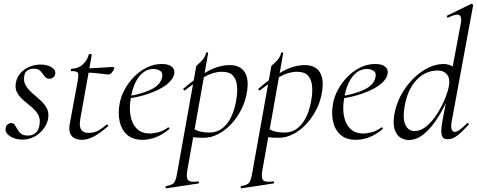

<svg xmlns="http://www.w3.org/2000/svg" viewBox="-20 -746 2585 1041"><path d="M100.8 11Q63 11 34.8 -7.2Q6.6 -25.4 10.6 -51.4Q12.8 -65 21.8 -71.9Q30.8 -78.8 41.2 -78.8Q54 -78.8 60.6 -68.4Q67.2 -58 74.2 -44.9Q81.2 -31.8 94 -21.4Q106.8 -11 131.2 -11Q158 -11 174.4 -26.2Q190.8 -41.4 194.6 -71.8Q199.4 -103 186.1 -125.5Q172.8 -148 150.5 -166.1Q128.2 -184.2 106.8 -202.8Q85.4 -221.4 72.8 -244.1Q60.2 -266.8 66.2 -298.2Q72 -329.4 92.4 -351.3Q112.8 -373.2 141.2 -384.6Q169.6 -396 199.2 -396Q235 -396 258.8 -381.6Q282.6 -367.2 279.6 -346.4Q277.4 -332 267.8 -325.5Q258.2 -319 249 -319Q234.6 -319 226.6 -327.2Q218.6 -335.4 211.5 -346.3Q204.4 -357.2 193.8 -365.4Q183.2 -373.6 162.6 -373.6Q143.8 -373.6 129 -364Q114.2 -354.4 111.4 -333.8Q106.4 -304.2 119.7 -282.2Q133 -260.2 155 -241.3Q177 -222.4 198.8 -202.8Q220.6 -183.2 233.4 -159.2Q246.2 -135.2 241 -103.2Q236.2 -74.2 216.4 -47.8Q196.6 -21.4 166.7 -5.2Q136.8 11 100.8 11Z M423.2 12Q404 12 386.6 4.4Q369.2 -3.2 360.8 -21.8Q352.4 -40.4 358 -73.2L401 -306Q407.8 -343 402.2 -351.8Q396.6 -360.6 367 -360.6Q363 -360.6 363.9 -367Q364.8 -373.4 367.8 -373.4Q403 -373.4 427.9 -395.6Q452.8 -417.8 461.2 -450.2Q461.6 -453.4 470.2 -453.1Q478.8 -452.8 477.8 -449.6L415.8 -103.8Q408.2 -63.2 419.4 -44.3Q430.6 -25.4 461.6 -25.4Q491.2 -25.4 514.1 -38.8Q537 -52.2 558.4 -70.4Q560.4 -72.4 564.5 -68.4Q568.6 -64.4 566.4 -62.2Q521.2 -22.2 487.3 -5.1Q453.4 12 423.2 12ZM567.2 -341.8Q564.6 -341.8 544.9 -344.4Q525.2 -347 498.7 -349.6Q472.2 -352.2 447.4 -352.2L449.4 -375.6Q474.6 -375.6 505 -377.6Q535.4 -379.6 560.4 -381.2Q585.4 -382.8 592.4 -382.8Q596.6 -382.8 598.5 -380.4Q600.4 -378 599.4 -374Q597.6 -366 587.5 -353.9Q577.4 -341.8 567.2 -341.8Z M752.2 12Q699 12 668.5 -15.8Q638 -43.6 628.5 -88.6Q619 -133.6 628.8 -185Q635.2 -222.4 655.8 -260.5Q676.4 -298.6 707.2 -329.9Q738 -361.2 776.2 -380.1Q814.4 -399 857.4 -399Q893.6 -399 911.3 -384.6Q929 -370.2 924.6 -345Q920 -321.4 897.2 -299.4Q874.4 -277.4 838.1 -259.6Q801.8 -241.8 757.3 -229.1Q712.8 -216.4 665.2 -210.6L667.2 -223.6Q743.8 -234.6 796.2 -259.3Q848.6 -284 858 -324Q865.2 -350.8 849.1 -361.4Q833 -372 812.6 -372Q779.2 -372 753.9 -351.1Q728.6 -330.2 712.7 -295.2Q696.8 -260.2 689.8 -218Q679.4 -162.2 687.6 -118.2Q695.8 -74.2 721.8 -48.3Q747.8 -22.4 790.4 -22.4Q814.2 -22.4 840.3 -29.4Q866.4 -36.4 890.8 -55Q893.6 -57 897.1 -53Q900.6 -49 897.8 -46.2Q859.8 -14.8 823.7 -1.4Q787.6 12 752.2 12Z M882.6 275Q878.8 276 877.7 270Q876.6 264 880.6 263Q903 258.8 914.1 252.7Q925.2 246.6 931 231.1Q936.8 215.6 941.8 185L1043.8 -386Q1043.8 -389 1051 -395.1Q1058.2 -401.2 1067.9 -410.4Q1077.6 -419.6 1085.9 -431.9Q1094.2 -444.2 1097.4 -459.2Q1098.6 -463.2 1104 -462.2Q1109.4 -461.2 1108.4 -457.2L995.4 178Q988.4 218.6 999.9 231Q1011.4 243.4 1052.8 237.8Q1056.8 236.2 1058.4 242Q1060 247.8 1055 248.8ZM1085 1Q1048 1 1029.5 -2Q1011 -5 997 -8L1007 -60.4Q1026.4 -46.8 1051.4 -37.1Q1076.4 -27.4 1113.2 -27.4Q1157.6 -27.4 1188.2 -52.5Q1218.8 -77.6 1237.7 -121.4Q1256.6 -165.2 1263.4 -220Q1268.2 -254.4 1264.3 -285.6Q1260.4 -316.8 1242.3 -336.8Q1224.2 -356.8 1183.2 -356.8Q1136.8 -356.8 1090.2 -330.1Q1043.6 -303.4 982.4 -256Q979.2 -254.4 975.3 -259Q971.4 -263.6 974.6 -265.2Q1034.6 -318.2 1099.1 -355.6Q1163.6 -393 1225 -393Q1281 -393 1305.4 -357Q1329.8 -321 1319.8 -253Q1312.8 -202 1290.1 -156Q1267.4 -110 1234.7 -74.5Q1202 -39 1163.2 -19Q1124.4 1 1085 1Z M1289.6 275Q1285.8 276 1284.7 270Q1283.6 264 1287.6 263Q1310 258.8 1321.1 252.7Q1332.2 246.6 1338 231.1Q1343.8 215.6 1348.8 185L1450.8 -386Q1450.8 -389 1458 -395.1Q1465.2 -401.2 1474.9 -410.4Q1484.6 -419.6 1492.9 -431.9Q1501.2 -444.2 1504.4 -459.2Q1505.6 -463.2 1511 -462.2Q1516.4 -461.2 1515.4 -457.2L1402.4 178Q1395.4 218.6 1406.9 231Q1418.4 243.4 1459.8 237.8Q1463.8 236.2 1465.4 242Q1467 247.8 1462 248.8ZM1492 1Q1455 1 1436.5 -2Q1418 -5 1404 -8L1414 -60.4Q1433.4 -46.8 1458.4 -37.1Q1483.4 -27.4 1520.2 -27.4Q1564.6 -27.4 1595.2 -52.5Q1625.8 -77.6 1644.7 -121.4Q1663.6 -165.2 1670.4 -220Q1675.2 -254.4 1671.3 -285.6Q1667.4 -316.8 1649.3 -336.8Q1631.2 -356.8 1590.2 -356.8Q1543.8 -356.8 1497.2 -330.1Q1450.6 -303.4 1389.4 -256Q1386.2 -254.4 1382.3 -259Q1378.4 -263.6 1381.6 -265.2Q1441.6 -318.2 1506.1 -355.6Q1570.6 -393 1632 -393Q1688 -393 1712.4 -357Q1736.8 -321 1726.8 -253Q1719.8 -202 1697.1 -156Q1674.4 -110 1641.7 -74.5Q1609 -39 1570.2 -19Q1531.4 1 1492 1Z M1909.2 12Q1856 12 1825.5 -15.8Q1795 -43.6 1785.5 -88.6Q1776 -133.6 1785.8 -185Q1792.2 -222.4 1812.8 -260.5Q1833.4 -298.6 1864.2 -329.9Q1895 -361.2 1933.2 -380.1Q1971.4 -399 2014.4 -399Q2050.6 -399 2068.3 -384.6Q2086 -370.2 2081.6 -345Q2077 -321.4 2054.2 -299.4Q2031.4 -277.4 1995.1 -259.6Q1958.8 -241.8 1914.3 -229.1Q1869.8 -216.4 1822.2 -210.6L1824.2 -223.6Q1900.8 -234.6 1953.2 -259.3Q2005.6 -284 2015 -324Q2022.2 -350.8 2006.1 -361.4Q1990 -372 1969.6 -372Q1936.2 -372 1910.9 -351.1Q1885.6 -330.2 1869.7 -295.2Q1853.8 -260.2 1846.8 -218Q1836.4 -162.2 1844.6 -118.2Q1852.8 -74.2 1878.8 -48.3Q1904.8 -22.4 1947.4 -22.4Q1971.2 -22.4 1997.3 -29.4Q2023.4 -36.4 2047.8 -55Q2050.6 -57 2054.1 -53Q2057.6 -49 2054.8 -46.2Q2016.8 -14.8 1980.7 -1.4Q1944.6 12 1909.2 12Z M2195.8 13Q2171.4 13 2150.4 -0.5Q2129.4 -14 2119.6 -44.5Q2109.8 -75 2118 -126Q2128 -181.6 2154.4 -230.6Q2180.8 -279.6 2218.6 -317.7Q2256.4 -355.8 2299.4 -377.4Q2342.4 -399 2385.8 -399Q2414 -399 2437.9 -383.4Q2461.8 -367.8 2465.4 -332L2423.4 -246Q2392.8 -171 2356.5 -112.5Q2320.2 -54 2279.9 -20.5Q2239.6 13 2195.8 13ZM2228.2 -35.4Q2261 -35.4 2292.1 -61.3Q2323.2 -87.2 2348.5 -126.5Q2373.8 -165.8 2391 -207.1Q2408.2 -248.4 2413.8 -278.4Q2421.8 -320.2 2403.5 -342.3Q2385.2 -364.4 2350 -363.6Q2287 -362.8 2238.3 -312.3Q2189.6 -261.8 2173.2 -166.4Q2162.4 -100 2178.6 -67.7Q2194.8 -35.4 2228.2 -35.4ZM2407.4 9Q2381.4 9 2375.2 -13.2Q2369 -35.4 2378.6 -89L2478.6 -619.4Q2485 -654.6 2470.1 -663.8Q2455.2 -673 2409.4 -650.6Q2405.4 -648.8 2403.4 -654.8Q2401.4 -660.8 2405.4 -661.8L2534.8 -725Q2538.2 -727 2542.2 -723Q2546.2 -719 2545.2 -717L2429.2 -89Q2423.4 -58.6 2428.7 -44.7Q2434 -30.8 2446 -30.8Q2457 -30.8 2474 -43.6Q2491 -56.4 2511.8 -77Q2515 -81 2519.4 -77Q2523.8 -73 2519.8 -69Q2486.4 -32 2460.2 -11.5Q2434 9 2407.4 9Z"/></svg>

Font: Cormorant Light
Style: Italic
Weight: 300
Italic angle: -10°
Designer: Christian Thalmann (Catharsis Fonts)
Foundry: Catharsis Fonts
Version: Version 4.000